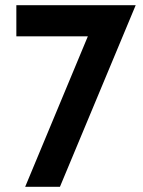

<svg xmlns="http://www.w3.org/2000/svg" viewBox="-20 -720 550 740"><path d="M77 0 339 -629 375 -580H43V-700H503L211 0Z"/></svg>

Font: Cabin VF Beta
Style: Regular
Weight: 400
Designer: Pablo Impallari
Foundry: Pablo Impallari. http://www.impallari.com Igino Marini. http://www.ikern.com
Version: Version 2.200